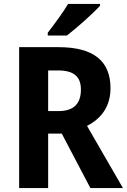

<svg xmlns="http://www.w3.org/2000/svg" viewBox="-20 -953 643 973"><path d="M487 -924V-933H325C299 -889 255 -830 222 -787V-773H319C369 -811 453 -886 487 -924ZM277 -714H77V0H224V-276H293L438 0H603L421 -315C493 -352 540 -413 540 -506C540 -644 454 -714 277 -714ZM274 -596C354 -596 390 -565 390 -499C390 -424 350 -390 276 -390H224V-596Z"/></svg>

Font: Noto Sans Khmer SemiCondensed
Style: Bold
Weight: 700
Width: 4
Designer: Danh Hong and the Monotype Design Team
Foundry: Monotype Imaging Inc.
Version: Version 2.004